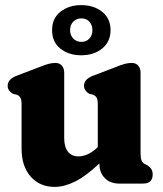

<svg xmlns="http://www.w3.org/2000/svg" viewBox="-20 -719 638 752"><path d="M64.5 -136.5V-309.5Q64.5 -329 59.8 -336.5Q55 -344 46 -348L32 -351Q10 -363 10 -383Q10 -408.5 44.5 -422L133.5 -456Q156 -465 169.8 -468.8Q183.5 -472.5 197 -472.5Q213.5 -472.5 222.5 -461.8Q231.5 -451 231.5 -434V-178Q231.5 -143 246.2 -124.8Q261 -106.5 286.5 -106.5Q304 -106.5 322.2 -114.2Q340.5 -122 360 -140L363 -143V-309.5Q363 -329 358.5 -336.5Q354 -344 344.5 -348L331 -351Q309 -363 309 -383Q309 -408.5 343.5 -422L432.5 -456Q454.5 -465 468.5 -468.8Q482.5 -472.5 496 -472.5Q512.5 -472.5 521.5 -461.8Q530.5 -451 530.5 -434V-121.5Q530.5 -99.5 534.5 -90.5Q538.5 -81.5 546 -77L556 -72.5Q567 -65.5 572.5 -57Q578 -48.5 578 -35.5Q578 0 539.5 0H446Q412 0 390.8 -21.2Q369.5 -42.5 369.5 -75.5V-79Q316.5 -29 274.2 -8Q232 13 194 13Q135.5 13 100 -27.5Q64.5 -68 64.5 -136.5ZM298 -502.5Q250 -502.5 217 -528.2Q184 -554 184 -601Q184 -647.5 217 -673.2Q250 -699 298 -699Q347.5 -699 380.2 -672.8Q413 -646.5 413 -601Q413 -555.5 380.2 -529Q347.5 -502.5 298 -502.5ZM299 -647Q279.5 -647 267 -634.2Q254.5 -621.5 254.5 -601Q254.5 -581 267 -568Q279.5 -555 299 -555Q318.5 -555 330.2 -568.2Q342 -581.5 342 -601Q342 -621 330.2 -634Q318.5 -647 299 -647Z"/></svg>

Font: Fraunces 72pt SuperSoft
Style: Bold
Weight: 700
Version: Version 1.000;[0bf87f6ff]